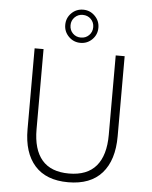

<svg xmlns="http://www.w3.org/2000/svg" viewBox="-61 -968 809 1025"><g transform="rotate(5 344.0 -455.5)"><path d="M254.4 -829.1Q254.4 -866.2 280.3 -892.1Q306.2 -918 343.3 -918Q379.9 -918 406 -891.8Q432.1 -865.7 432.1 -829.1Q432.1 -792 406.2 -766.1Q380.4 -740.2 343.3 -740.2Q306.2 -740.2 280.3 -766.4Q254.4 -792.5 254.4 -829.1ZM404.3 -829.6Q404.3 -855 387 -872.6Q369.6 -890.1 343.3 -890.1Q317.9 -890.1 300.3 -872.6Q282.7 -855 282.7 -829.6Q282.7 -803.2 300 -785.9Q317.4 -768.6 343.3 -768.6Q369.1 -768.6 386.7 -786.1Q404.3 -803.7 404.3 -829.6ZM342.8 6.8Q224.6 6.8 163.6 -61.8Q102.5 -130.4 102.5 -255.9V-689.9H150.4V-260.3Q150.4 -152.3 198.2 -96.2Q246.1 -40 342.8 -40Q440.4 -40 488.8 -97.2Q537.1 -154.3 537.1 -263.7V-689.9H585V-260.7Q585 -132.3 523.4 -62.7Q461.9 6.8 342.8 6.8Z"/></g></svg>

Font: HK Grotesk Light Legacy
Style: Regular
Weight: 300
Designer: Alfredo Marco Pradil
Foundry: Hanken Design Co.
Version: Version 2.022;PS 002.022;hotconv 1.0.88;makeotf.lib2.5.64775